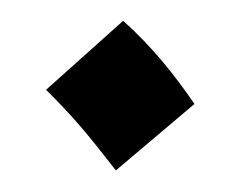

<svg xmlns="http://www.w3.org/2000/svg" viewBox="-32 -467 415 331"><g transform="rotate(5 175.5 -302.0)"><path d="M179 -173 304 -299C267 -344 223 -391 169 -431L47 -301C101 -256 127 -229 179 -173Z"/></g></svg>

Font: Noto Sans Arabic UI Cn Bk
Style: Regular
Weight: 900
Width: 3
Designer: Monotype Design Team, Nadine Chahine and Nizar Qandah
Foundry: Monotype Imaging Inc.
Version: Version 2.010